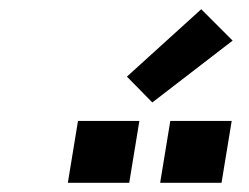

<svg xmlns="http://www.w3.org/2000/svg" viewBox="-20 -999 540 416"><path d="M460 -603H327L349 -737H482ZM260 -603H127L149 -737H282ZM310 -777 255 -833 416 -979 484 -911Z"/></svg>

Font: Iosevka SS04 Heavy
Style: Italic
Weight: 900
Italic angle: -9°
Monospace: yes
Designer: Belleve Invis
Foundry: Belleve Invis
Version: Version 19.0.0; ttfautohint (v1.8.4)